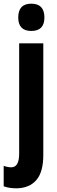

<svg xmlns="http://www.w3.org/2000/svg" viewBox="-48 -782 312 1042"><path d="M51 -687Q51 -762 122 -762Q193 -762 193 -687Q193 -614 122 -614Q51 -614 51 -687ZM42 240Q24 240 6 237.5Q-12 235 -28 229V118Q-6 126 13 126Q56 126 56 52V-547H187V59Q187 152 149 195.5Q111 239 42 240Z"/></svg>

Font: Noto Sans Lao ExtraCondensed
Style: Bold
Weight: 700
Width: 2
Designer: Monotype Design Team
Foundry: Monotype Imaging Inc.
Version: Version 2.003; ttfautohint (v1.8.4.7-5d5b)